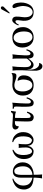

<svg xmlns="http://www.w3.org/2000/svg" viewBox="1720 -2512 1012 4492"><g transform="rotate(-90 2226.0 -266.0)"><path d="M674 -240Q674 -183 653.5 -136.5Q633 -90 601.5 -62Q570 -34 530 -15.5Q490 3 453 10Q416 17 383 16Q383 147 391 215Q375 211 351.5 211Q328 211 312 212L297 214L298 212Q298 210 299 205.5Q300 201 301.5 195Q303 189 304 179.5Q305 170 306.5 159Q308 148 309.5 132.5Q311 117 312.5 99.5Q314 82 315 60Q316 38 316 14Q160 8 97 -57Q91 -63 82.5 -73Q74 -83 63 -105.5Q52 -128 45 -153.5Q38 -179 38.5 -217Q39 -255 50 -296Q61 -339 88 -373Q115 -407 145.5 -426.5Q176 -446 208 -459.5Q240 -473 261 -477Q282 -481 291 -481L292 -461Q233 -443 188 -387Q143 -331 136 -280Q120 -187 155 -115Q172 -82 215.5 -51.5Q259 -21 316 -13V-118Q315 -236 316 -295Q316 -318 319 -338.5Q322 -359 330.5 -383Q339 -407 352.5 -425Q366 -443 390 -456Q414 -469 445 -471Q538 -477 606 -412.5Q674 -348 674 -240ZM581 -241Q579 -332 546 -388Q513 -444 462 -437Q414 -431 398 -390.5Q382 -350 381 -282V-125Q381 -47 382 -13Q464 -16 524 -74.5Q584 -133 581 -241Z M1381 -223Q1378 -112 1319.5 -49.5Q1261 13 1200 13Q1142 13 1103.5 -23.5Q1065 -60 1059 -131Q1052 -63 1012.5 -24.5Q973 14 933 14Q909 14 885.5 8.5Q862 3 837 -13Q812 -29 794 -53.5Q776 -78 763.5 -119Q751 -160 751 -213Q750 -274 770 -323.5Q790 -373 817.5 -401Q845 -429 877.5 -448Q910 -467 932.5 -473.5Q955 -480 967 -480V-459Q924 -436 897 -406Q870 -376 860 -338Q850 -300 847.5 -276.5Q845 -253 845 -214Q845 -141 868 -80.5Q891 -20 935 -23Q964 -25 984.5 -48Q1005 -71 1013 -100.5Q1021 -130 1022 -162Q1022 -248 1012 -336Q1023 -333 1052 -332.5Q1081 -332 1108 -337L1107 -330Q1106 -323 1104 -310Q1102 -297 1100.5 -278Q1099 -259 1098 -228Q1097 -197 1097 -162Q1097 -120 1108.5 -90Q1120 -60 1137 -47Q1154 -34 1168 -29Q1182 -24 1193 -25Q1201 -25 1210 -29Q1219 -33 1232 -45.5Q1245 -58 1255.5 -78Q1266 -98 1273.5 -135.5Q1281 -173 1282 -221Q1283 -282 1272.5 -327Q1262 -372 1241 -398.5Q1220 -425 1198 -439.5Q1176 -454 1147 -464L1148 -485Q1256 -479 1320 -404.5Q1384 -330 1381 -223Z M1878 -513Q1877 -506 1875 -493.5Q1873 -481 1869 -455.5Q1865 -430 1862 -413L1859 -396Q1846 -404 1826.5 -409.5Q1807 -415 1788 -417Q1769 -419 1752 -420Q1735 -421 1724 -421H1714Q1714 -420 1713.5 -378.5Q1713 -337 1712 -288Q1711 -239 1712 -198Q1712 -180 1712 -163.5Q1712 -147 1712 -133Q1712 -119 1713 -107.5Q1714 -96 1716 -86.5Q1718 -77 1722 -70.5Q1726 -64 1732 -60Q1738 -56 1747 -55Q1771 -53 1795.5 -77Q1820 -101 1834 -143L1861 -132Q1845 -82 1826 -49Q1807 -16 1788.5 -3Q1770 10 1757 13.5Q1744 17 1730 17Q1703 17 1676.5 2.5Q1650 -12 1638 -42Q1629 -83 1629.5 -159Q1630 -235 1634 -328.5Q1638 -422 1638 -423Q1628 -421 1612.5 -423Q1597 -425 1575.5 -420.5Q1554 -416 1542 -404V-405Q1525 -389 1521.5 -374.5Q1518 -360 1520 -336Q1479 -332 1455 -371Q1430 -412 1452 -447Q1477 -487 1554 -482Q1730 -470 1770 -469Q1842 -469 1843 -515Q1844 -515 1853 -514.5Q1862 -514 1870 -514Z M2197 -143Q2149 16 2068 16Q2006 16 1988 -38Q1971 -93 1974 -247Q1975 -266 1977.5 -322Q1980 -378 1979.5 -390Q1979 -402 1976 -430Q1969 -449 1929 -449V-478Q1934 -474 1988.5 -474.5Q2043 -475 2070 -485Q2052 -278 2052 -192Q2052 -181 2051.5 -162Q2051 -143 2051 -132.5Q2051 -122 2051.5 -107Q2052 -92 2054.5 -84Q2057 -76 2061.5 -67.5Q2066 -59 2073.5 -54.5Q2081 -50 2091 -49Q2116 -48 2135 -75Q2154 -102 2171 -152Z M2761 -507Q2762 -496 2763 -479Q2764 -462 2756.5 -431Q2749 -400 2730 -393Q2719 -389 2704 -388.5Q2689 -388 2676.5 -389.5Q2664 -391 2647.5 -394.5Q2631 -398 2621 -401Q2611 -404 2597 -408.5Q2583 -413 2580 -414Q2532 -433 2487 -436Q2403 -438 2367 -385.5Q2331 -333 2333 -230Q2334 -149 2375.5 -80Q2417 -11 2482 -15Q2520 -17 2547.5 -39.5Q2575 -62 2588 -96Q2601 -130 2606.5 -161.5Q2612 -193 2612 -223Q2612 -290 2579 -361Q2600 -361 2621 -354.5Q2642 -348 2662 -333.5Q2682 -319 2695 -291.5Q2708 -264 2709 -226Q2711 -108 2646.5 -46.5Q2582 15 2482 15Q2374 15 2306.5 -46Q2239 -107 2236 -233Q2233 -345 2304.5 -415.5Q2376 -486 2494 -483Q2498 -483 2530 -480Q2562 -477 2593.5 -476Q2625 -475 2661.5 -475.5Q2698 -476 2725 -484Q2752 -492 2761 -507Z M3321 -147Q3273 14 3192 14Q3130 14 3114 -43Q3109 -60 3106.5 -76.5Q3104 -93 3104 -100V-108Q3058 -44 3020 -12.5Q2982 19 2937 12Q2903 7 2881.5 -20.5Q2860 -48 2855.5 -67.5Q2851 -87 2844 -131Q2843 -138 2842 -141Q2837 -23 2858.5 39.5Q2880 102 2929 133Q2953 147 2999 144Q2999 147 2997.5 152Q2996 157 2990.5 170.5Q2985 184 2977.5 194Q2970 204 2956 212Q2942 220 2925 220Q2837 220 2818 86Q2816 67 2818 7.5Q2820 -52 2823.5 -140Q2827 -228 2828 -249Q2832 -406 2821 -480Q2865 -472 2919 -483Q2903 -377 2901 -197Q2900 -124 2912.5 -94.5Q2925 -65 2950 -50Q2989 -29 3041 -74Q3060 -90 3075.5 -108.5Q3091 -127 3097.5 -138Q3104 -149 3103 -149Q3107 -437 3095 -479Q3148 -470 3201 -481Q3185 -387 3178 -205Q3176 -170 3176.5 -152.5Q3177 -135 3179.5 -110.5Q3182 -86 3190.5 -74Q3199 -62 3214 -59Q3237 -55 3259 -82.5Q3281 -110 3296 -157Z M3838 -233Q3839 -135 3772.5 -59Q3706 17 3593 15Q3491 14 3426.5 -58Q3362 -130 3360 -243Q3358 -350 3419.5 -416.5Q3481 -483 3597 -483H3598Q3706 -483 3771.5 -418.5Q3837 -354 3838 -233ZM3736 -204Q3738 -308 3699 -380Q3660 -452 3591 -453Q3539 -454 3504.5 -412Q3470 -370 3463 -290Q3459 -253 3463.5 -209.5Q3468 -166 3482 -120Q3496 -74 3528.5 -43.5Q3561 -13 3608 -13L3609 -14Q3659 -14 3696.5 -57.5Q3734 -101 3736 -204Z M4314 -742Q4324 -732 4322.5 -713Q4321 -694 4310 -684L4177 -548L4155 -551L4252 -732Q4260 -746 4278.5 -751Q4297 -756 4314 -742ZM4409 -217Q4399 -158 4378 -113.5Q4357 -69 4334 -45.5Q4311 -22 4283 -7.5Q4255 7 4235.5 11Q4216 15 4198 15Q4143 15 4104 2Q4065 -11 4033 -48Q3980 -110 3986 -233Q3986 -245 3993.5 -295Q4001 -345 3999 -374.5Q3997 -404 3980 -409Q3959 -416 3938.5 -396.5Q3918 -377 3907 -354L3897 -331L3877 -344Q3899 -399 3927 -437Q3954 -472 3976 -481Q3996 -489 4019 -484Q4050 -478 4066 -455Q4082 -432 4083.5 -397.5Q4085 -363 4082 -330Q4079 -297 4073.5 -256.5Q4068 -216 4068 -195Q4069 -101 4101 -58Q4137 -8 4189 -8Q4244 -9 4284.5 -62Q4325 -115 4331 -215Q4333 -249 4327 -288Q4321 -327 4312.5 -353Q4304 -379 4294.5 -404.5Q4285 -430 4284 -435Q4278 -467 4303 -477Q4323 -486 4346 -475Q4389 -453 4404.5 -368Q4420 -283 4409 -217Z"/></g></svg>

Font: GFS Artemisia
Style: Regular
Weight: 400
Designer: Takis Katsoulidis and George D. Matthiopoulos
Foundry: Takis Katsoulidis and George D. Matthiopoulos
Version: Version 1.0